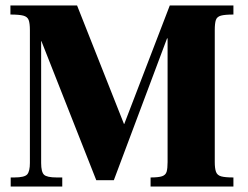

<svg xmlns="http://www.w3.org/2000/svg" viewBox="-20 -680 904 700"><path d="M19 0V-33H32Q70 -33 79.5 -44.5Q89 -56 89 -86V-570Q89 -595 84.5 -607Q80 -619 65 -623Q50 -627 18 -627V-660H261L432 -228H433L599 -660H831V-627Q800 -627 785.5 -623Q771 -619 767 -607Q763 -595 763 -570V-89Q763 -66 767.5 -53.5Q772 -41 786.5 -37Q801 -33 831 -33V0H529V-33Q558 -33 571 -37.5Q584 -42 587.5 -54Q591 -66 591 -89V-540H589L395 -23H331L131 -530H130V-86Q130 -53 140.5 -43Q151 -33 187 -33H207V0Z"/></svg>

Font: Frank Ruhl Libre Black
Style: Regular
Weight: 900
Designer: Yanek Iontef
Foundry: Fontef
Version: Version 6.004